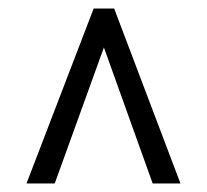

<svg xmlns="http://www.w3.org/2000/svg" viewBox="-20 -690 485 449"><path d="M42 -261 199 -670H247L402 -261H337L223 -579L108 -261Z"/></svg>

Font: Junicode Two Beta Condensed
Style: Regular
Weight: 400
Width: 3
Designer: Peter S. Baker
Foundry: Briery Creek Software
Version: Version 1.053; ttfautohint (v1.8.4)